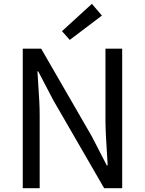

<svg xmlns="http://www.w3.org/2000/svg" viewBox="-20 -989 762 1009"><path d="M99.6 0V-733.4H196.3L462.9 -271.5L541 -120.1H545.9Q534.2 -297.9 534.2 -351.6V-733.4H622.1V0H527.3L259.8 -462.9L180.7 -614.3H176.8Q177.7 -590.8 181.2 -543.5Q184.6 -496.1 186.5 -457.5Q188.5 -418.9 188.5 -384.8V0ZM346.7 -779.3 305.7 -825.2 462.9 -968.8 515.6 -907.2Z"/></svg>

Font: Gen Shin Gothic Regular
Style: Regular
Weight: 400
Designer: [Source Han Sans]
Ryoko NISHIZUKA  (kana & ideographs); Paul D. Hunt (Latin, Greek & Cyrillic); Wenlong ZHANG  (bopomofo
Version: Version 1.002.20150607